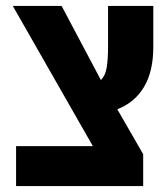

<svg xmlns="http://www.w3.org/2000/svg" viewBox="-20 -625 562 645"><path d="M34 0V-134H292L23 -605H187L319 -356Q334 -371 338.5 -398.5Q343 -426 343 -469V-605H495V-467Q495 -385 463.5 -332.5Q432 -280 374 -258L461 -107V0Z"/></svg>

Font: Noto Sans Hebrew Condensed ExtraBold
Style: Regular
Weight: 800
Width: 3
Designer: Monotype Design Team
Foundry: Monotype Imaging Inc.
Version: Version 2.004; ttfautohint (v1.8.4.7-5d5b)